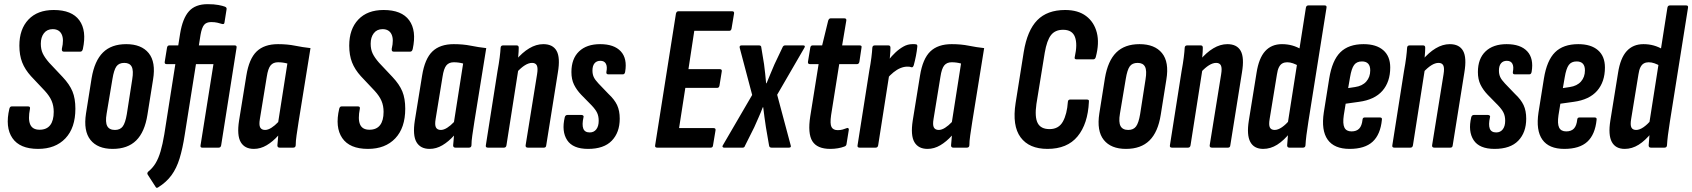

<svg xmlns="http://www.w3.org/2000/svg" viewBox="-20 -709 8126 922"><path d="M163 6Q75 6 39.5 -46Q4 -98 25 -187Q28 -198 36 -198H115Q126 -198 124 -187Q114 -137 125 -111.5Q136 -86 170 -86Q204 -86 221 -108Q238 -130 238 -172Q238 -201 228 -224.5Q218 -248 195 -273L129 -343Q100 -375 86.5 -409.5Q73 -444 73 -490Q73 -569 116.5 -615Q160 -661 238 -661Q325 -661 361 -611.5Q397 -562 378 -474Q375 -461 366 -461H286Q276 -461 277 -474Q288 -520 276 -544.5Q264 -569 233 -569Q206 -569 191 -549.5Q176 -530 176 -499Q176 -472 185.5 -452Q195 -432 216 -408L281 -339Q314 -304 328 -270Q342 -236 342 -187Q342 -95 294 -44.5Q246 6 163 6Z M521 6Q449 6 414.5 -37Q380 -80 393 -164L420 -334Q434 -417 474.5 -457Q515 -497 586 -497Q659 -497 694 -454Q729 -411 715 -327L688 -158Q675 -75 634 -34.5Q593 6 521 6ZM532 -85Q557 -85 569.5 -102Q582 -119 589 -161L615 -328Q622 -370 612.5 -388.5Q603 -407 577 -407Q551 -407 539 -390Q527 -373 520 -330L492 -163Q485 -122 495 -103.5Q505 -85 532 -85Z M921 -401 867 -61Q857 4 842.5 51.5Q828 99 803.5 132.5Q779 166 739 191Q731 196 727 188L689 129Q685 122 692 115Q713 98 727 75Q741 52 751 18Q761 -16 769 -64L822 -401H781Q769 -401 771 -412L782 -480Q784 -491 793 -491H836L845 -548Q857 -621 887.5 -655Q918 -689 977 -689Q1008 -689 1029 -685Q1050 -681 1060 -677Q1070 -673 1068 -664L1058 -601Q1057 -591 1046 -594Q1037 -597 1024 -600Q1011 -603 994 -603Q971 -603 960 -589.5Q949 -576 943 -542L935 -491H1107Q1112 -491 1114.5 -488.5Q1117 -486 1116 -480L1042 -11Q1040 0 1030 0H951Q941 0 943 -11L1005 -401Z M1199 6Q1155 6 1136 -26.5Q1117 -59 1128 -130L1163 -346Q1176 -427 1212.5 -462Q1249 -497 1315 -497Q1360 -497 1397 -489.5Q1434 -482 1471 -478L1414 -125Q1408 -86 1404 -58.5Q1400 -31 1400 -11Q1399 0 1388 0H1323Q1312 0 1312 -11Q1313 -21 1314 -33Q1315 -45 1316 -58Q1290 -29 1260.5 -11.5Q1231 6 1199 6ZM1253 -85Q1267 -85 1283.5 -95.5Q1300 -106 1316 -123L1360 -404Q1349 -407 1338 -408.5Q1327 -410 1315 -410Q1292 -410 1279.5 -395Q1267 -380 1261 -340L1228 -138Q1223 -109 1229.5 -97Q1236 -85 1253 -85Z M1747 6Q1659 6 1623.5 -46Q1588 -98 1609 -187Q1612 -198 1620 -198H1699Q1710 -198 1708 -187Q1698 -137 1709 -111.5Q1720 -86 1754 -86Q1788 -86 1805 -108Q1822 -130 1822 -172Q1822 -201 1812 -224.5Q1802 -248 1779 -273L1713 -343Q1684 -375 1670.5 -409.5Q1657 -444 1657 -490Q1657 -569 1700.5 -615Q1744 -661 1822 -661Q1909 -661 1945 -611.5Q1981 -562 1962 -474Q1959 -461 1950 -461H1870Q1860 -461 1861 -474Q1872 -520 1860 -544.5Q1848 -569 1817 -569Q1790 -569 1775 -549.5Q1760 -530 1760 -499Q1760 -472 1769.5 -452Q1779 -432 1800 -408L1865 -339Q1898 -304 1912 -270Q1926 -236 1926 -187Q1926 -95 1878 -44.5Q1830 6 1747 6Z M2043 6Q1999 6 1980 -26.5Q1961 -59 1972 -130L2007 -346Q2020 -427 2056.5 -462Q2093 -497 2159 -497Q2204 -497 2241 -489.5Q2278 -482 2315 -478L2258 -125Q2252 -86 2248 -58.5Q2244 -31 2244 -11Q2243 0 2232 0H2167Q2156 0 2156 -11Q2157 -21 2158 -33Q2159 -45 2160 -58Q2134 -29 2104.5 -11.5Q2075 6 2043 6ZM2097 -85Q2111 -85 2127.5 -95.5Q2144 -106 2160 -123L2204 -404Q2193 -407 2182 -408.5Q2171 -410 2159 -410Q2136 -410 2123.5 -395Q2111 -380 2105 -340L2072 -138Q2067 -109 2073.5 -97Q2080 -85 2097 -85Z M2515 0Q2503 0 2504 -11L2559 -352Q2564 -382 2558 -394.5Q2552 -407 2535 -407Q2519 -407 2500.5 -395.5Q2482 -384 2462 -362L2457 -420Q2488 -457 2521.5 -477Q2555 -497 2589 -497Q2635 -497 2653 -464.5Q2671 -432 2659 -361L2603 -11Q2602 0 2592 0ZM2323 0Q2311 0 2313 -11L2369 -367Q2376 -405 2379.5 -433Q2383 -461 2384 -480Q2385 -491 2396 -491H2461Q2471 -491 2471 -480Q2471 -462 2468.5 -436.5Q2466 -411 2464 -394L2469 -375L2412 -11Q2410 0 2400 0Z M2804 6Q2731 6 2703.5 -36Q2676 -78 2692 -146Q2695 -157 2705 -157H2772Q2778 -157 2781 -153.5Q2784 -150 2782 -146Q2774 -110 2781 -91.5Q2788 -73 2812 -73Q2832 -73 2843.5 -88Q2855 -103 2855 -129Q2855 -151 2847.5 -167Q2840 -183 2821 -203L2771 -254Q2749 -277 2736.5 -302.5Q2724 -328 2724 -363Q2724 -427 2760.5 -462Q2797 -497 2862 -497Q2929 -497 2961 -462.5Q2993 -428 2982 -364Q2980 -352 2971 -352H2901Q2890 -352 2892 -364Q2897 -389 2889.5 -403Q2882 -417 2863 -417Q2845 -417 2835 -405Q2825 -393 2825 -370Q2825 -353 2831 -339.5Q2837 -326 2854 -308L2902 -258Q2931 -231 2943.5 -204Q2956 -177 2956 -139Q2956 -73 2918 -33.5Q2880 6 2804 6Z M3136 0Q3124 0 3126 -11L3226 -644Q3229 -655 3238 -655H3495Q3507 -655 3505 -644L3493 -572Q3491 -561 3482 -561H3314L3286 -377H3436Q3448 -377 3446 -366L3435 -298Q3433 -287 3424 -287H3271L3241 -94H3406Q3418 -94 3416 -83L3404 -11Q3403 0 3393 0Z M3457 0Q3452 0 3450 -3.5Q3448 -7 3451 -11L3592 -253L3532 -480Q3531 -486 3533.5 -488.5Q3536 -491 3541 -491H3625Q3636 -491 3636 -480L3649 -401Q3652 -379 3654.5 -355Q3657 -331 3659 -309H3661Q3670 -331 3680 -355Q3690 -379 3699 -400L3737 -480Q3741 -491 3750 -491H3837Q3843 -491 3844.5 -488Q3846 -485 3843 -480L3712 -254L3777 -11Q3781 0 3768 0H3685Q3674 0 3673 -11L3658 -98Q3654 -122 3651 -146.5Q3648 -171 3645 -194H3643Q3634 -170 3623 -145.5Q3612 -121 3602 -98L3558 -10Q3555 0 3547 0Z M3967 6Q3904 6 3881 -31Q3858 -68 3871 -151L3911 -401H3870Q3858 -401 3860 -413L3871 -480Q3873 -491 3882 -491H3928L3957 -610Q3961 -621 3969 -621H4034Q4046 -621 4044 -610L4024 -491H4108Q4120 -491 4117 -480L4107 -413Q4105 -401 4095 -401H4010L3971 -156Q3965 -114 3973 -99Q3981 -84 4003 -84Q4016 -84 4026.5 -87Q4037 -90 4047 -94Q4051 -96 4054 -93Q4057 -90 4056 -85L4045 -17Q4044 -8 4034 -5Q4021 0 4003.5 3Q3986 6 3967 6Z M4108 0Q4096 0 4098 -11L4154 -367Q4161 -405 4164.5 -433Q4168 -461 4169 -480Q4170 -491 4181 -491H4246Q4256 -491 4256 -480Q4256 -462 4253.5 -436.5Q4251 -411 4249 -394L4254 -375L4197 -11Q4195 0 4185 0ZM4240 -332 4248 -422Q4262 -440 4280 -457Q4298 -474 4318.5 -485.5Q4339 -497 4361 -497Q4367 -497 4371.5 -497Q4376 -497 4380 -496Q4386 -494 4385 -485Q4383 -464 4378.5 -441Q4374 -418 4368 -396Q4364 -384 4357 -386Q4352 -388 4348 -388.5Q4344 -389 4337 -389Q4321 -389 4304 -382Q4287 -375 4271 -362Q4255 -349 4240 -332Z M4434 6Q4390 6 4371 -26.5Q4352 -59 4363 -130L4398 -346Q4411 -427 4447.5 -462Q4484 -497 4550 -497Q4595 -497 4632 -489.5Q4669 -482 4706 -478L4649 -125Q4643 -86 4639 -58.5Q4635 -31 4635 -11Q4634 0 4623 0H4558Q4547 0 4547 -11Q4548 -21 4549 -33Q4550 -45 4551 -58Q4525 -29 4495.5 -11.5Q4466 6 4434 6ZM4488 -85Q4502 -85 4518.5 -95.5Q4535 -106 4551 -123L4595 -404Q4584 -407 4573 -408.5Q4562 -410 4550 -410Q4527 -410 4514.5 -395Q4502 -380 4496 -340L4463 -138Q4458 -109 4464.5 -97Q4471 -85 4488 -85Z M5010 6Q4922 6 4881 -49.5Q4840 -105 4857 -214L4896 -459Q4913 -563 4961 -612Q5009 -661 5095 -661Q5157 -661 5195.5 -632Q5234 -603 5247 -552.5Q5260 -502 5242 -435Q5239 -424 5230 -424H5150Q5138 -424 5141 -435Q5155 -497 5142 -531.5Q5129 -566 5085 -566Q5047 -566 5027 -540.5Q5007 -515 4997 -456L4957 -210Q4948 -147 4963 -118Q4978 -89 5020 -89Q5064 -89 5084 -125Q5104 -161 5108 -220Q5109 -231 5119 -231H5199Q5204 -231 5207 -229Q5210 -227 5209 -220Q5204 -114 5154.5 -54Q5105 6 5010 6Z M5387 6Q5315 6 5280.5 -37Q5246 -80 5259 -164L5286 -334Q5300 -417 5340.5 -457Q5381 -497 5452 -497Q5525 -497 5560 -454Q5595 -411 5581 -327L5554 -158Q5541 -75 5500 -34.5Q5459 6 5387 6ZM5398 -85Q5423 -85 5435.5 -102Q5448 -119 5455 -161L5481 -328Q5488 -370 5478.5 -388.5Q5469 -407 5443 -407Q5417 -407 5405 -390Q5393 -373 5386 -330L5358 -163Q5351 -122 5361 -103.5Q5371 -85 5398 -85Z M5800 0Q5788 0 5789 -11L5844 -352Q5849 -382 5843 -394.5Q5837 -407 5820 -407Q5804 -407 5785.5 -395.5Q5767 -384 5747 -362L5742 -420Q5773 -457 5806.5 -477Q5840 -497 5874 -497Q5920 -497 5938 -464.5Q5956 -432 5944 -361L5888 -11Q5887 0 5877 0ZM5608 0Q5596 0 5598 -11L5654 -367Q5661 -405 5664.5 -433Q5668 -461 5669 -480Q5670 -491 5681 -491H5746Q5756 -491 5756 -480Q5756 -462 5753.5 -436.5Q5751 -411 5749 -394L5754 -375L5697 -11Q5695 0 5685 0Z M6046 6Q6002 6 5984 -27.5Q5966 -61 5977 -130L6014 -359Q6025 -430 6055.5 -463.5Q6086 -497 6136 -497Q6162 -497 6185.5 -490.5Q6209 -484 6232 -470L6219 -391Q6203 -400 6189 -405Q6175 -410 6161 -410Q6148 -410 6138 -404.5Q6128 -399 6121.5 -386Q6115 -373 6112 -352L6077 -138Q6072 -109 6078 -97Q6084 -85 6101 -85Q6117 -85 6136 -98Q6155 -111 6173 -133L6178 -75Q6145 -34 6113 -14Q6081 6 6046 6ZM6172 0Q6161 0 6161 -11Q6162 -30 6164.5 -55.5Q6167 -81 6169 -98L6164 -117L6251 -672Q6253 -683 6263 -683H6341Q6352 -683 6350 -672L6263 -125Q6257 -88 6253.5 -59.5Q6250 -31 6249 -11Q6248 0 6237 0Z M6461 6Q6387 6 6355.5 -38.5Q6324 -83 6337 -169L6363 -332Q6377 -419 6416.5 -458Q6456 -497 6528 -497Q6589 -497 6622.5 -468Q6656 -439 6656 -385Q6656 -316 6618.5 -273Q6581 -230 6506 -220L6442 -211L6433 -156Q6427 -115 6436 -96.5Q6445 -78 6470 -78Q6494 -78 6507 -91.5Q6520 -105 6523 -135Q6524 -145 6534 -145H6606Q6618 -145 6616 -134Q6609 -63 6571.5 -28.5Q6534 6 6461 6ZM6454 -286 6487 -291Q6522 -296 6541 -317.5Q6560 -339 6560 -371Q6560 -414 6520 -414Q6495 -414 6482.5 -397Q6470 -380 6463 -338Z M6868 0Q6856 0 6857 -11L6912 -352Q6917 -382 6911 -394.5Q6905 -407 6888 -407Q6872 -407 6853.5 -395.5Q6835 -384 6815 -362L6810 -420Q6841 -457 6874.5 -477Q6908 -497 6942 -497Q6988 -497 7006 -464.5Q7024 -432 7012 -361L6956 -11Q6955 0 6945 0ZM6676 0Q6664 0 6666 -11L6722 -367Q6729 -405 6732.5 -433Q6736 -461 6737 -480Q6738 -491 6749 -491H6814Q6824 -491 6824 -480Q6824 -462 6821.5 -436.5Q6819 -411 6817 -394L6822 -375L6765 -11Q6763 0 6753 0Z M7157 6Q7084 6 7056.5 -36Q7029 -78 7045 -146Q7048 -157 7058 -157H7125Q7131 -157 7134 -153.5Q7137 -150 7135 -146Q7127 -110 7134 -91.5Q7141 -73 7165 -73Q7185 -73 7196.5 -88Q7208 -103 7208 -129Q7208 -151 7200.5 -167Q7193 -183 7174 -203L7124 -254Q7102 -277 7089.5 -302.5Q7077 -328 7077 -363Q7077 -427 7113.5 -462Q7150 -497 7215 -497Q7282 -497 7314 -462.5Q7346 -428 7335 -364Q7333 -352 7324 -352H7254Q7243 -352 7245 -364Q7250 -389 7242.5 -403Q7235 -417 7216 -417Q7198 -417 7188 -405Q7178 -393 7178 -370Q7178 -353 7184 -339.5Q7190 -326 7207 -308L7255 -258Q7284 -231 7296.5 -204Q7309 -177 7309 -139Q7309 -73 7271 -33.5Q7233 6 7157 6Z M7492 6Q7418 6 7386.5 -38.5Q7355 -83 7368 -169L7394 -332Q7408 -419 7447.5 -458Q7487 -497 7559 -497Q7620 -497 7653.5 -468Q7687 -439 7687 -385Q7687 -316 7649.5 -273Q7612 -230 7537 -220L7473 -211L7464 -156Q7458 -115 7467 -96.5Q7476 -78 7501 -78Q7525 -78 7538 -91.5Q7551 -105 7554 -135Q7555 -145 7565 -145H7637Q7649 -145 7647 -134Q7640 -63 7602.5 -28.5Q7565 6 7492 6ZM7485 -286 7518 -291Q7553 -296 7572 -317.5Q7591 -339 7591 -371Q7591 -414 7551 -414Q7526 -414 7513.5 -397Q7501 -380 7494 -338Z M7782 6Q7738 6 7720 -27.5Q7702 -61 7713 -130L7750 -359Q7761 -430 7791.5 -463.5Q7822 -497 7872 -497Q7898 -497 7921.5 -490.5Q7945 -484 7968 -470L7955 -391Q7939 -400 7925 -405Q7911 -410 7897 -410Q7884 -410 7874 -404.5Q7864 -399 7857.5 -386Q7851 -373 7848 -352L7813 -138Q7808 -109 7814 -97Q7820 -85 7837 -85Q7853 -85 7872 -98Q7891 -111 7909 -133L7914 -75Q7881 -34 7849 -14Q7817 6 7782 6ZM7908 0Q7897 0 7897 -11Q7898 -30 7900.5 -55.5Q7903 -81 7905 -98L7900 -117L7987 -672Q7989 -683 7999 -683H8077Q8088 -683 8086 -672L7999 -125Q7993 -88 7989.5 -59.5Q7986 -31 7985 -11Q7984 0 7973 0Z"/></svg>

Font: Sofia Sans Extra Condensed
Style: Bold Italic
Weight: 700
Italic angle: -9°
Designer: Botio Nikoltchev, Ani Petrova
Foundry: lettersoup
Version: Version 4.101